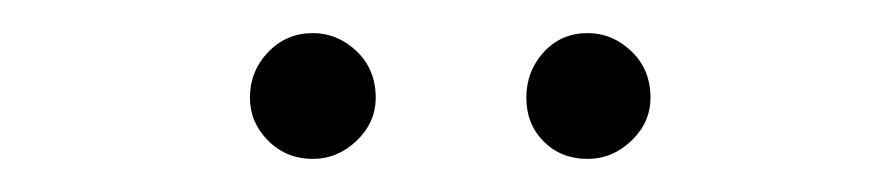

<svg xmlns="http://www.w3.org/2000/svg" viewBox="-20 -673 540 116"><path d="M169 -577Q153 -577 142 -588Q131 -599 131 -614Q131 -630 142 -641.5Q153 -653 169 -653Q184 -653 195.5 -642Q207 -631 207 -614Q207 -599 195.5 -588Q184 -577 169 -577ZM335 -577Q319 -577 308.5 -587.5Q298 -598 298 -614Q298 -630 308.5 -641.5Q319 -653 335 -653Q350 -653 361.5 -642Q373 -631 373 -614Q373 -599 361.5 -588Q350 -577 335 -577Z"/></svg>

Font: Inconsolata Light
Style: Regular
Weight: 300
Designer: Raph Levien, Cyreal, Brenton Simpson
Foundry: Raph Levien, Cyreal, Google
Version: Version 3.001